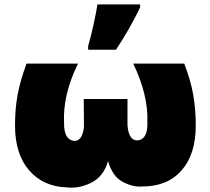

<svg xmlns="http://www.w3.org/2000/svg" viewBox="-20 -834 950 869"><path d="M625 10Q583 14 536 -10.5Q489 -35 469 -105Q449 -35 393 -7Q337 21 280 14Q175 10 111.5 -63.5Q48 -137 48 -266Q48 -341 59.5 -404Q71 -467 100 -546H333Q263 -403 270 -276Q269 -200 318 -196Q354 -198 360 -261L359 -386H557V-267Q563 -194 606 -199Q650 -206 647 -283Q651 -405 583 -546H814Q843 -471 854.5 -405Q866 -339 866 -266Q866 -136 802 -63Q738 10 625 10ZM379 -626Q390 -662 403 -721Q416 -780 421 -814H614V-800Q568 -704 505 -609H379Z"/></svg>

Font: AtCorfu Sans
Style: AtCorfu Sans Black
Weight: 900
Designer: Kostas Teopoulos
Foundry: Kostas Teopoulos
Version: Version 1.00 July 8, 2025, initial release